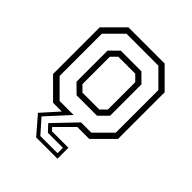

<svg xmlns="http://www.w3.org/2000/svg" viewBox="-201 -664 972 972"><g transform="rotate(45 285.0 -178.0)"><path d="M172.5 -30H399.5L487 -117.5V-422.5L399.5 -510H171L83 -422V-119.5ZM213 -111 164 -159.5V-382L211.5 -429H359L406 -382.5V-157.5L359 -111ZM224.5 -141.5H345.5L376 -172V-368L345.5 -398.5H224.5L194 -368V-172ZM273 -30 163 90 229 164.5H352V126H244.5L211 90L326 -30ZM414.5 -540 517.5 -437V-103L414.5 0H329L239 90L254 106H371.5V184.5H219L137.5 90L218 0H155.5L52.5 -103V-437L155.5 -540Z"/></g></svg>

Font: Tourney Thin Light
Style: Regular
Weight: 300
Version: Version 1.015